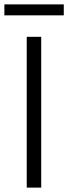

<svg xmlns="http://www.w3.org/2000/svg" viewBox="-29 -856 311 876"><path d="M-9 -836V-786H262V-836ZM93 -688V0H159V-688Z"/></svg>

Font: Roundo
Style: Regular
Weight: 400
Designer: Shiva Nallaperumal
Foundry: Indian Type Foundry
Version: Version 2.000